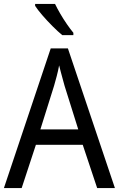

<svg xmlns="http://www.w3.org/2000/svg" viewBox="-20 -964 610 984"><path d="M478 0 404 -222H164L91 0H0L240 -716H328L569 0ZM311 -524Q308 -535 302.5 -555Q297 -575 291.5 -595.5Q286 -616 283 -629Q278 -601 270.5 -573Q263 -545 257 -524L187 -301H381ZM262 -944Q273 -921 289 -893.5Q305 -866 323 -840Q341 -814 356 -796V-784H299Q277 -802 249 -830Q221 -858 196.5 -886.5Q172 -915 160 -934V-944Z"/></svg>

Font: Noto Sans Sinhala SemiCondensed
Style: Regular
Weight: 400
Width: 4
Designer: Jelle Bosma - Monotype Design Team
Foundry: Monotype Imaging Inc.
Version: Version 2.006; ttfautohint (v1.8.4.7-5d5b)